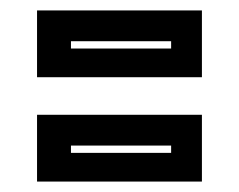

<svg xmlns="http://www.w3.org/2000/svg" viewBox="-20 -486 458 368"><path d="M51 -138V-266H367V-138ZM116 -193H308V-207H116ZM51 -338V-466H367V-338ZM116 -393H308V-407H116Z"/></svg>

Font: Tourney Condensed Regular
Style: Bold
Weight: 700
Width: 3
Designer: Tyler Finck
Foundry: Etcetera Type Co
Version: Version 1.010; ttfautohint (v1.8.3)